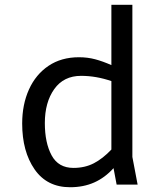

<svg xmlns="http://www.w3.org/2000/svg" viewBox="-20 -774 680 805"><path d="M469 0 456 -69Q420 -29 375 -9Q330 11 274 11Q177 11 125 -64Q73 -139 73 -256Q73 -336 101.5 -399Q130 -462 183.5 -498Q237 -534 311 -534Q347 -534 379 -525.5Q411 -517 447 -501V-754H535V-116L557 0ZM447 -147V-434Q383 -456 320 -456Q247 -456 207.5 -400.5Q168 -345 168 -258Q168 -175 196.5 -122.5Q225 -70 288 -70Q336 -70 373.5 -89.5Q411 -109 447 -147Z"/></svg>

Font: AmikoRegular
Style: Regular
Weight: 400
Designer: Pablo Impallari, Rodrigo Fuenzalida, Andres Torresi
Foundry: Impallari Type
Version: Version 1.000; ttfautohint (v1.3)